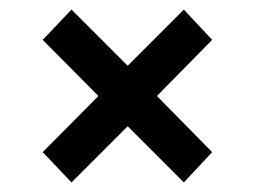

<svg xmlns="http://www.w3.org/2000/svg" viewBox="-20 -497 531 400"><path d="M129 -117 69 -180 185 -297 69 -414 129 -477 246 -360 363 -477 422 -414 307 -297 422 -180 363 -117 246 -234Z"/></svg>

Font: Rokkitt
Style: Bold
Weight: 700
Designer: Vernon Adams
Foundry: Vernon Adams
Version: Version 3.103